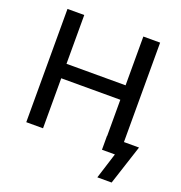

<svg xmlns="http://www.w3.org/2000/svg" viewBox="-153 -850 1079 1145"><g transform="rotate(20 386.0 -277.5)"><path d="M186.5 -718.8V-409.2H561.5V-718.8H668V-87.9H763.7L681.6 164.1H590.8L642.6 0H560.5V-87.9H561.5V-317.4H186.5V0H80.1V-718.8Z"/></g></svg>

Font: Min Sans Medium
Style: Regular
Weight: 500
Designer: Jinseong-Kim, NotoSansCJK, Nunito
Foundry: Jinseong-Kim
Version: Version 1.400;Glyphs 3.1.2 (3151)